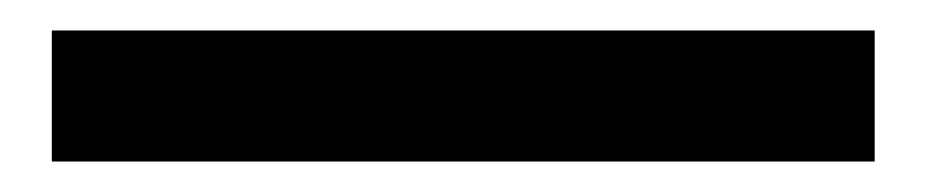

<svg xmlns="http://www.w3.org/2000/svg" viewBox="-20 -37 607 126"><path d="M554 -17H14V69H554Z"/></svg>

Font: Bithumb Trading Sans Bold
Style: Bold
Weight: 700
Designer: Ham Hyungwon
Foundry: Bithumb
Version: Version 0.500;FEAKit 1.0